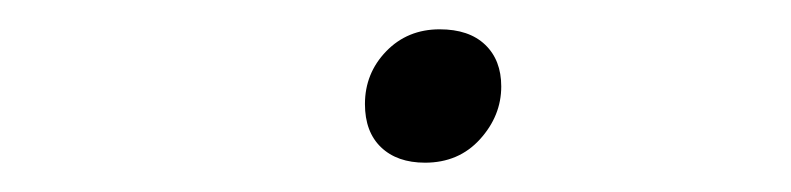

<svg xmlns="http://www.w3.org/2000/svg" viewBox="-20 -450 540 131"><path d="M270 -339Q251 -339 240 -349.5Q229 -360 229 -379Q229 -400 243.5 -415Q258 -430 280 -430Q300 -430 311 -419.5Q322 -409 322 -391Q322 -371 307.5 -355Q293 -339 270 -339Z"/></svg>

Font: Inria Serif Light
Style: Italic
Weight: 300
Italic angle: -10°
Designer: Black Foundry Team
Foundry: Black Foundry
Version: Version 1.000; ttfautohint (v1.8.3)